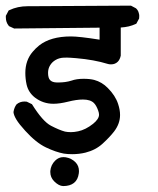

<svg xmlns="http://www.w3.org/2000/svg" viewBox="-28 -583 548 664"><path d="M146 12.2Q146 10.3 146 8.3Q147.9 -12.7 162.6 -27.3Q174.8 -39.6 190.9 -39.6Q194.8 -39.6 199.2 -39.1Q219.7 -35.6 233.4 -21.5Q245.1 -9.3 245.1 8.8Q245.1 12.2 244.6 16.1Q241.7 38.6 227.8 49.6Q213.9 60.5 190.4 60.5Q175.3 60.1 159.2 43.9Q146 30.3 146 12.2ZM107.4 -425.8Q147 -457 217.3 -457Q246.1 -457 316.4 -445.8V-487.3L21 -484.4L2.9 -492.7L2 -494.1Q-7.8 -505.9 -7.8 -522.9Q-7.8 -524.9 -7.8 -528.3L2 -546.9L4.4 -547.9Q32.7 -561.5 67.9 -561.5Q72.8 -561.5 77.1 -561.5L424.8 -563.5L442.4 -554.2Q447.3 -549.3 449.2 -545.4Q451.2 -541.5 451.7 -538.6Q453.6 -533.2 453.6 -528.3Q453.6 -523.4 453.1 -519L443.4 -501Q429.7 -494.6 417 -491.7Q404.3 -488.8 389.6 -487.8V-390.6Q386.7 -377 379.4 -369.6Q370.1 -360.4 356 -360.4Q349.1 -360.4 345.2 -361.8Q297.4 -376.5 235.8 -381.8Q211.9 -383.8 203.6 -383.8Q195.3 -383.8 191.7 -383.5Q188 -383.3 184.3 -382.8Q180.7 -382.3 177 -381.1Q173.3 -379.9 170.2 -378.7Q167 -377.4 164.1 -375.5Q152.3 -368.7 145.3 -357.2Q138.2 -345.7 138.2 -331.1Q138.2 -313 145.5 -305.7Q152.8 -298.3 167 -297.9Q170.9 -297.9 178.2 -297.9Q185.5 -297.9 197 -299.3Q208.5 -300.8 219.2 -304.2Q236.8 -310.5 261.2 -310.5Q283.2 -310.5 297.9 -306.6Q324.7 -299.3 344.7 -278.8Q371.1 -252.4 380.4 -223.6Q387.2 -203.1 387.2 -185.5Q387.2 -155.3 366.7 -128.4Q351.6 -108.9 327.1 -86.4Q302.7 -64 267.6 -55.2Q245.6 -49.8 221.7 -49.8Q205.6 -49.8 192.9 -51.8Q164.6 -57.1 130.9 -73.2Q96.7 -89.4 59.1 -130.9Q38.1 -153.8 28.8 -169.2Q19.5 -184.6 18.6 -195.3Q21 -211.4 29.3 -222.2Q41 -231.9 56.6 -231.9Q60.1 -231.9 64.5 -231.4L82.5 -222.7Q119.6 -163.1 148.2 -148.2Q176.8 -133.3 196.8 -127.9Q206.1 -126 217.3 -126Q228.5 -126 242.2 -128.9Q268.1 -134.3 293.9 -154.8Q314.5 -171.4 314.5 -186.5Q314.5 -192.4 311.5 -200.7Q305.2 -218.3 296.9 -226.6Q284.7 -238.8 258.8 -238.8Q236.8 -238.8 207.5 -231.4Q178.2 -224.1 156.7 -224.1Q121.1 -224.1 92.8 -245.6Q70.3 -263.2 64 -290.5Q59.6 -310.5 59.6 -330.6Q59.6 -374.5 85.4 -404.3Q94.7 -415.5 107.4 -425.8Z"/></svg>

Font: Bakudai
Style: Bold
Weight: 700
Version: Version 1.48